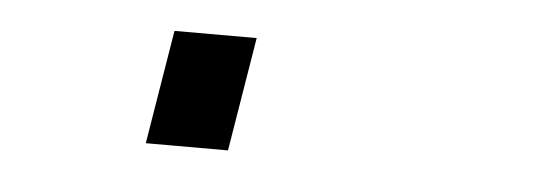

<svg xmlns="http://www.w3.org/2000/svg" viewBox="-27 32 653 235"><g transform="rotate(5 300.0 150.0)"><path d="M157 220 180 80H281L258 220Z"/></g></svg>

Font: Iosevka Curly Slab SmBdEx
Style: Italic
Weight: 600
Width: 7
Italic angle: -9°
Monospace: yes
Designer: Belleve Invis
Foundry: Belleve Invis
Version: Version 11.1.0; ttfautohint (v1.8.3)